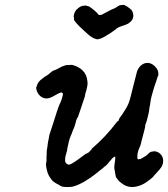

<svg xmlns="http://www.w3.org/2000/svg" viewBox="-20 -712 679 776"><path d="M600 -102H608L610 -101ZM568 -457Q580 -459 590 -455Q598 -452 606 -444Q615 -435 618 -426Q620 -421 620 -414V-407L618 -404Q616 -399 613 -389Q612 -384 609 -377Q601 -354 598 -342Q596 -335 594 -328Q589 -311 588 -300Q587 -288 584 -277Q583 -271 583 -268Q583 -263 578 -243Q572 -217 569 -212Q567 -209 567 -205Q567 -199 564 -188Q558 -165 556 -157Q555 -151 553.5 -147.5Q552 -144 551 -137Q548 -124 545 -118Q539 -107 537 -95Q536 -91 536 -90.5Q536 -90 535.5 -85.5Q535 -81 535 -76Q535 -68 539 -68Q541 -68 543.5 -69Q546 -70 546 -70Q546 -66 554 -73Q555 -74 556 -74Q558 -74 561 -77Q563 -79 563.5 -78.5Q564 -78 565.5 -79.5Q567 -81 568 -81Q569 -81 576 -87Q579 -91 582 -93Q583 -94 584 -94.5Q585 -95 585 -95Q584 -96 586.5 -97Q589 -98 592.5 -99Q596 -100 599 -100Q606 -101 613 -99Q622 -96 627 -91Q637 -81 639 -69Q642 -46 625 -27Q621 -23 615.5 -16.5Q610 -10 606 -6Q602 -2 600 1Q598 4 593 8Q588 12 585 14.5Q582 17 576 21Q560 33 545 38Q509 51 481 35Q470 28 462 21Q457 15 454 11Q451 8 449 4Q447 0 447 -1Q448 -2 446.5 -7Q445 -12 445 -12.5Q445 -13 445 -17Q442 -26 442 -36Q442 -46 445 -62Q446 -72 446 -75Q446 -77 445.5 -78Q445 -79 444 -79Q437 -77 427 -64Q423 -60 420 -56Q417 -52 414.5 -49Q412 -46 409.5 -44Q407 -42 403 -39Q396 -32 381 -21Q372 -13 357 -2Q353 0 349 4Q333 14 321 22Q293 38 271 43Q263 44 254 44Q230 44 224 39Q223 38 220 36Q211 32 200 25Q192 20 186 11Q177 -1 173 -12Q165 -38 166 -51V-53Q166 -53 166.5 -53.5Q167 -54 167 -54Q167 -55 167 -56Q167 -57 167.5 -57Q168 -57 168 -64.5Q168 -72 168 -80L169 -91H168Q169 -91 169 -103Q170 -108 170 -109Q170 -110 170.5 -112.5Q171 -115 171.5 -117.5Q172 -120 172 -122.5Q172 -125 173 -130.5Q174 -136 174 -137Q174 -138 174.5 -140Q175 -142 175 -143Q175 -144 176 -147Q177 -150 177 -151.5Q177 -153 178 -158Q180 -165 179 -165Q179 -166 197 -220Q204 -241 210 -261Q221 -293 222 -293Q223 -293 230 -313Q236 -332 234 -334Q233 -334 233 -335Q233 -336 231.5 -337.5Q230 -339 228 -338Q222 -338 210 -331Q190 -319 180 -316Q170 -313 160 -315Q146 -318 136 -331Q133 -334 129 -344Q125 -355 127 -360Q128 -361 129 -365Q133 -382 151 -394Q157 -398 158 -399.5Q159 -401 167 -405.5Q175 -410 179 -414Q189 -424 199 -428Q207 -430 217 -436Q225 -441 229 -442.5Q233 -444 236 -445Q243 -448 248 -449Q250 -449 256 -449Q269 -451 275 -449Q276 -448 280 -447Q289 -445 305 -435Q313 -429 321 -419Q328 -409 331 -397Q334 -383 334 -374Q333 -361 329 -347Q325 -335 324 -329Q324 -326 323 -322.5Q322 -319 320 -313Q318 -307 314.5 -297Q311 -287 303.5 -264Q296 -241 295 -239Q289 -232 286 -217Q281 -197 275 -186Q273 -182 271.5 -176.5Q270 -171 268 -168Q260 -150 257 -135Q257 -131 256 -128.5Q255 -126 254.5 -123Q254 -120 253 -116.5Q252 -113 252 -111Q252 -105 250 -100Q247 -91 244 -78Q243 -73 243 -66.5Q243 -60 244 -57Q247 -51 253 -48Q257 -46 262 -47Q275 -51 322 -87Q328 -92 329 -91Q329 -90 336 -95Q338 -97 338 -96Q340 -95 342 -100Q343 -101 345 -103Q351 -108 350 -109Q349 -109 352 -112Q406 -158 450 -216Q455 -223 455 -222V-221L457 -222Q461 -226 461 -230Q461 -232 463.5 -235Q466 -238 468 -241.5Q470 -245 473 -248Q478 -256 490 -275Q498 -289 501 -298Q505 -309 510 -329Q511 -335 513.5 -343.5Q516 -352 519 -365Q532 -418 534 -424Q538 -435 546 -444Q556 -454 568 -457ZM465 -691Q470 -692 475.5 -692Q481 -692 483 -692V-691Q482 -691 484 -691L489 -688Q494 -686 496 -684Q498 -682 501.5 -680Q505 -678 507 -675.5Q509 -673 509.5 -673.5Q510 -674 512 -671Q514 -668 515 -666Q518 -659 519 -650Q519 -643 516 -635Q514 -630 508.5 -625Q503 -620 500 -618Q493 -613 473 -607Q462 -603 460 -602Q457 -601 443 -590Q427 -578 416 -572Q413 -570 410 -568Q407 -566 399.5 -562Q392 -558 388 -556.5Q384 -555 379 -554Q374 -553 372 -553Q366 -555 360 -557Q347 -562 324 -584Q320 -588 313 -594Q300 -606 291 -616Q283 -625 280 -630Q278 -635 279 -635V-641Q277 -645 278 -647.5Q279 -650 279 -652.5Q279 -655 279.5 -655Q280 -655 280.5 -657.5Q281 -660 281 -660Q281 -660 282 -662Q283 -664 283 -664Q283 -664 284 -666Q285 -667 285 -667Q285 -666 285.5 -667Q286 -668 287 -671Q289 -673 296 -679Q299 -681 300 -682Q305 -686 310 -687Q311 -687 311 -688Q311 -688 320 -689Q324 -689 324 -690Q324 -690 333 -688L336 -687L340 -686Q343 -684 350 -679Q357 -674 363 -668.5Q369 -663 372.5 -659.5Q376 -656 376 -656Q374 -656 378 -653Q382 -650 390 -652Q394 -654 428 -672L432 -674L440 -677L448 -681L454 -685L461 -689Q459 -690 463 -690Q464 -691 465 -691Z"/></svg>

Font: TT2020 Style E
Style: Italic
Weight: 400
Italic angle: -15°
Version: Version 0.2.000